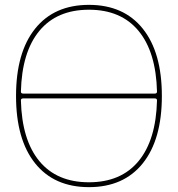

<svg xmlns="http://www.w3.org/2000/svg" viewBox="-20 -760 732 790"><path d="M75 -355Q66 -355 66 -347Q70 -184 142 -97Q214 -10 346 -10Q478 -10 550 -97Q622 -184 626 -347Q626 -355 617 -355ZM66 -383Q66 -375 75 -375H617Q626 -375 626 -383Q622 -546 550 -633Q478 -720 346 -720Q214 -720 142 -633Q70 -546 66 -383ZM567.5 -88Q489 10 346 10Q203 10 124.5 -88Q46 -186 46 -365Q46 -544 124.5 -642Q203 -740 346 -740Q489 -740 567.5 -642Q646 -544 646 -365Q646 -186 567.5 -88Z"/></svg>

Font: Rounded Mplus 1c Thin
Style: Regular
Weight: 250
Version: Version 1.059.20150529